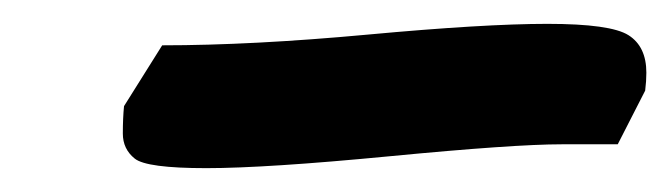

<svg xmlns="http://www.w3.org/2000/svg" viewBox="-20 -439 562 161"><path d="M498 -318Q491 -318 451 -318Q411 -318 307 -308Q203 -298 153 -298Q103 -298 93 -306Q83 -314 83 -327Q83 -340 84 -350L116 -401Q191 -401 288.5 -410Q386 -419 439 -419Q492 -419 507 -409.5Q522 -400 522 -378Q522 -371 521 -363Z"/></svg>

Font: Chau Philomene One
Style: Italic
Weight: 400
Designer: Vicente Lamonaca
Foundry: TipoType
Version: Version 1.002